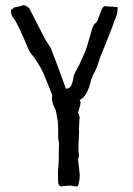

<svg xmlns="http://www.w3.org/2000/svg" viewBox="-20 -522 499 718"><path d="M264.6 175.3Q258.8 175.3 242.2 171.9L206.1 174.8Q197.3 169.9 197.3 156.7L196.8 116.7L199.7 81.1Q199.7 31.7 200.7 11.7Q199.7 5.4 197.8 -1.5Q197.8 -57.1 196.3 -67.4L189 -108.9Q174.3 -135.7 174.3 -154.3Q174.3 -158.2 175.3 -163.1Q175.3 -166 174.8 -168Q171.9 -174.3 142.6 -247.6Q126 -282.7 105.5 -309.6Q90.8 -327.1 85.4 -340.3Q47.9 -430.7 31.2 -454.1Q21 -464.4 21 -479.5L21.5 -484.4L34.2 -494.6Q63 -499 63 -502L67.9 -502.4Q76.2 -502.4 85 -494.6Q88.4 -492.7 90.8 -488.8L147.9 -377Q159.2 -359.9 169.9 -342.3Q190.9 -289.6 226.1 -190.9L229.5 -190.4Q250.5 -190.4 255.4 -238.8Q260.3 -250 270.5 -269Q277.3 -279.3 280.8 -290L294.9 -320.3Q303.2 -338.4 314.5 -379.4L324.7 -415Q329.6 -430.2 336.4 -435.1Q341.8 -438 345.7 -447.8Q347.2 -453.6 359.4 -484.4Q363.3 -495.6 371.1 -499L419.4 -495.6L419.9 -489.7Q419.9 -467.3 406.2 -439.9Q404.8 -430.7 355.5 -310.1Q354 -306.6 342.8 -272Q335 -253.4 326.7 -239.3Q325.7 -237.8 324.2 -230.5L321.3 -226.1Q308.1 -162.1 277.8 -147.9Q281.7 -141.1 281.7 -138.2Q281.7 -133.8 272 -100.6Q276.4 -93.8 277.3 -85L277.8 -83.5L274.9 -39.1L275.9 -30.3Q273.4 11.7 273.4 32.2Q273.4 47.9 274.4 50.3Q275.4 52.7 275.4 61.5Q272.9 68.4 272 76.2Q278.3 126.5 278.3 132.8Q278.3 151.9 271.5 173.8Q268.1 175.3 264.6 175.3Z"/></svg>

Font: Kurland
Style: Regular
Weight: 400
Designer: GGBot
Version: 0.22